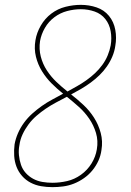

<svg xmlns="http://www.w3.org/2000/svg" viewBox="-20 -763 540 791"><path d="M196 8Q172 8 149 4Q126 0 106 -10.5Q86 -21 71 -38Q56 -55 48 -76Q40 -97 38.5 -120.5Q37 -144 40 -168Q44 -191 54 -214Q64 -237 79 -257.5Q94 -278 113 -295Q132 -312 152.5 -326.5Q173 -341 195.5 -353Q218 -365 240 -377Q215 -397 192.5 -419.5Q170 -442 153 -469.5Q136 -497 128 -529.5Q120 -562 126 -597Q131 -628 148 -657.5Q165 -687 191.5 -707Q218 -727 250 -735Q282 -743 313 -743Q347 -743 378 -732.5Q409 -722 429 -697.5Q449 -673 455 -640Q461 -607 455 -574Q452 -552 443 -530.5Q434 -509 420.5 -489.5Q407 -470 390 -453.5Q373 -437 354 -423Q335 -409 314.5 -397Q294 -385 273 -374Q300 -353 324.5 -330Q349 -307 367.5 -278Q386 -249 395 -215Q404 -181 398 -145Q395 -122 385.5 -101Q376 -80 361 -61.5Q346 -43 326 -29Q306 -15 284.5 -6.5Q263 2 240.5 5Q218 8 196 8ZM258 -386Q278 -397 297.5 -408Q317 -419 336 -432.5Q355 -446 371.5 -461.5Q388 -477 401.5 -495.5Q415 -514 423.5 -534.5Q432 -555 436 -576Q441 -605 436 -634Q431 -663 414 -684.5Q397 -706 370 -715.5Q343 -725 313 -725Q285 -725 256.5 -717.5Q228 -710 204 -692Q180 -674 165 -648Q150 -622 145 -594Q140 -561 148 -530Q156 -499 173 -473Q190 -447 212 -426Q234 -405 258 -386ZM196 -10Q226 -10 256.5 -17Q287 -24 313.5 -43Q340 -62 357 -89.5Q374 -117 379 -148Q385 -183 375.5 -215Q366 -247 347.5 -274Q329 -301 305 -322.5Q281 -344 256 -364H255Q255 -364 255 -364Q255 -364 255 -364L253 -363Q232 -352 210.5 -340.5Q189 -329 169 -315.5Q149 -302 130.5 -286Q112 -270 97.5 -250.5Q83 -231 73 -209.5Q63 -188 60 -165Q56 -145 58 -124Q60 -103 66.5 -84Q73 -65 86 -50.5Q99 -36 116.5 -26.5Q134 -17 154.5 -13.5Q175 -10 196 -10Z"/></svg>

Font: Iosevka Slab Thin Oblique
Style: Regular
Weight: 100
Italic angle: -9°
Monospace: yes
Designer: Belleve Invis
Foundry: Belleve Invis
Version: Version 11.1.0; ttfautohint (v1.8.3)